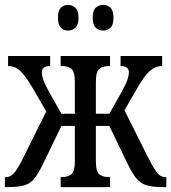

<svg xmlns="http://www.w3.org/2000/svg" viewBox="-20 -765 700 785"><path d="M0 0V-41H4Q26 -41 42.5 -63.5Q59 -86 78 -126L169 -309L116 -401Q85 -454 63.5 -474.5Q42 -495 13 -495V-536H185V-495Q151 -495 151 -469Q151 -458 156.5 -440.5Q162 -423 183 -385L231 -300H286V-428Q286 -473 271.5 -484Q257 -495 233 -495H228V-536H430V-495H425Q401 -495 386.5 -484Q372 -473 372 -428V-300H427L475 -385Q496 -423 501.5 -440.5Q507 -458 507 -469Q507 -495 473 -495V-536H643V-495Q615 -495 592 -474.5Q569 -454 539 -401L489 -314L583 -126Q603 -86 618.5 -63.5Q634 -41 656 -41H660V0H648Q604 0 579 -7.5Q554 -15 536.5 -37Q519 -59 498 -103L427 -250H372V-108Q372 -63 386.5 -52Q401 -41 425 -41H430V0H228V-41H233Q257 -41 271.5 -52Q286 -63 286 -108V-250H231L160 -103Q139 -59 122 -37Q105 -15 80.5 -7.5Q56 0 12 0ZM402 -640Q384 -640 371.5 -651.5Q359 -663 359 -692Q359 -722 371.5 -733.5Q384 -745 402 -745Q419 -745 431.5 -733.5Q444 -722 444 -692Q444 -663 431.5 -651.5Q419 -640 402 -640ZM258 -640Q241 -640 229 -651.5Q217 -663 217 -692Q217 -722 229 -733.5Q241 -745 258 -745Q275 -745 288 -733.5Q301 -722 301 -692Q301 -663 288 -651.5Q275 -640 258 -640Z"/></svg>

Font: Noto Serif ExtraCondensed
Style: Regular
Weight: 400
Width: 2
Designer: Monotype Design Team
Foundry: Monotype Imaging Inc.
Version: Version 2.015